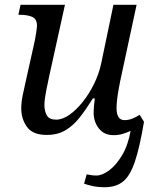

<svg xmlns="http://www.w3.org/2000/svg" viewBox="-20 -556 646 804"><path d="M456 10Q416 10 394 -18Q372 -46 372 -85Q372 -96 373.5 -112Q375 -128 377 -144H369Q341 -99 314 -64.5Q287 -30 254 -10.5Q221 9 176 9Q117 9 93 -24.5Q69 -58 69 -102Q69 -127 75 -157Q81 -187 87 -212L126 -387Q129 -401 132 -422Q135 -443 135 -447Q135 -477 114.5 -485.5Q94 -494 65 -494H57L66 -536H252L186 -237Q180 -210 173 -174Q166 -138 166 -116Q166 -91 176 -73Q186 -55 215 -55Q242 -55 271 -75.5Q300 -96 327 -130Q354 -164 374 -205Q394 -246 403 -287L455 -536H552L483 -215Q481 -204 477 -183Q473 -162 470.5 -140Q468 -118 468 -104Q468 -53 501 -53Q518 -53 532 -58.5Q546 -64 565 -75L583 -46Q565 61 545 120.5Q525 180 495.5 204Q466 228 418 228Q390 228 367.5 223Q345 218 332 213L343 174Q351 176 362.5 177.5Q374 179 383 179Q408 179 437 157.5Q466 136 491 94.5Q516 53 527 -8Q510 0 492.5 5Q475 10 456 10Z"/></svg>

Font: NotoSerif-Italic
Style: Regular
Weight: 400
Italic angle: -12°
Designer: Monotype Design Team
Foundry: Monotype Imaging Inc.
Version: Version 2.007; ttfautohint (v1.8) -l 8 -r 50 -G 200 -x 14 -D